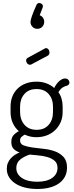

<svg xmlns="http://www.w3.org/2000/svg" viewBox="-20 -1020 492 1272"><path d="M189 -594Q184 -591 179 -591Q168 -591 160.5 -599.5Q153 -608 153 -619Q153 -631 164 -637L276 -698Q279 -701 284 -701Q295 -701 301.5 -692Q308 -683 308 -673Q308 -657 296 -651ZM221 -111Q180 -111 144 -128Q133 -122 123 -113.5Q113 -105 113 -89Q113 -66 136 -57Q159 -48 193.5 -43Q228 -38 268.5 -34Q309 -30 343.5 -17.5Q378 -5 401 20Q424 45 424 90Q424 125 409.5 151.5Q395 178 369 196Q343 214 307 223Q271 232 228 232Q184 232 147 223Q110 214 83 196.5Q56 179 40.5 154.5Q25 130 25 99Q25 77 32 60Q39 43 51 29.5Q63 16 78.5 6Q94 -4 110 -10Q86 -18 70.5 -33.5Q55 -49 55 -79Q55 -107 68.5 -123Q82 -139 105 -151Q79 -173 64.5 -205.5Q50 -238 50 -277V-315Q50 -351 62 -381Q74 -411 96.5 -433Q119 -455 151 -467Q183 -479 222 -479Q257 -479 287 -468Q317 -457 339 -437Q354 -467 373.5 -483.5Q393 -500 410 -500Q425 -500 432.5 -491.5Q440 -483 440 -474Q440 -465 435 -459.5Q430 -454 423 -452Q411 -450 396 -441Q381 -432 367 -409Q381 -390 388 -365.5Q395 -341 395 -315V-277Q395 -241 382 -211Q369 -181 346 -158.5Q323 -136 291 -123.5Q259 -111 221 -111ZM331 -315Q331 -364 302.5 -397Q274 -430 222 -430Q170 -430 141.5 -397Q113 -364 113 -315V-278Q113 -227 142 -193.5Q171 -160 223 -160Q274 -160 302.5 -193Q331 -226 331 -277ZM361 92Q361 61 341 44.5Q321 28 292.5 20Q264 12 232.5 9.5Q201 7 177 4Q142 15 115 36Q88 57 88 93Q88 134 125 159Q162 184 227 184Q290 184 325.5 159Q361 134 361 92ZM227 -829Q208 -829 195 -842.5Q182 -856 182 -875Q182 -886 192 -915Q202 -944 222 -988Q228 -1000 240 -1000Q248 -1000 256 -994.5Q264 -989 264 -979Q264 -974 263 -971L243 -919Q257 -914 265 -902Q273 -890 273 -876Q273 -856 260 -842.5Q247 -829 227 -829Z"/></svg>

Font: AkaAcidDosis
Style: Regular
Weight: 400
Designer: Edgar Tolentino, Pablo Impallari, Igino Marini, Aka-Acid
Foundry: Edgar Tolentino, Pablo Impallari, Igino Marini, Cyberella
Version: Version 1.007